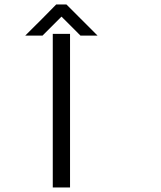

<svg xmlns="http://www.w3.org/2000/svg" viewBox="-20 -823 707 843"><path d="M287.5 -674.2V0H211.7V-674.2ZM271.7 -803.3 408.3 -666.7H333.3L250 -750L166.7 -666.7H90.8Q174.2 -749.2 226.7 -803.3Z"/></svg>

Font: 0xA000-Mono
Style: Mono
Weight: 400
Version: Version 0.1